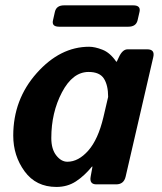

<svg xmlns="http://www.w3.org/2000/svg" viewBox="-20 -700 615 729"><path d="M204.6 -598.6Q175.3 -598.6 181.2 -623L188.5 -655.3Q194.3 -679.7 223.1 -679.7H485.8Q515.1 -679.7 509.8 -655.3L502.4 -623Q496.6 -598.6 467.3 -598.6ZM30.3 -185.1Q30.3 -322.3 119.4 -422.4Q208.5 -522.5 318.4 -522.5Q340.3 -522.5 369.1 -511.2Q397.9 -500 421.4 -465.8H423.3L431.6 -483.4Q445.3 -512.7 464.4 -512.7H539.1Q568.8 -512.7 562 -483.4L457 -29.3Q450.2 0 420.9 0H346.2Q318.8 0 324.2 -29.3L331.1 -67.4H329.1Q300.3 -32.2 268.1 -11.2Q235.8 9.8 194.3 9.8Q116.7 9.8 73.5 -49.3Q30.3 -108.4 30.3 -185.1ZM174.8 -175.8Q174.8 -133.8 193.6 -109.9Q212.4 -85.9 235.8 -85.9Q277.8 -85.9 315.2 -128.2Q352.5 -170.4 372.6 -254.9L390.6 -332Q390.6 -376.5 374.5 -401.6Q358.4 -426.8 316.4 -426.8Q255.9 -426.8 215.3 -349.6Q174.8 -272.5 174.8 -175.8Z"/></svg>

Font: Istok
Style: Bold Italic
Weight: 700
Italic angle: -13°
Designer: Andrey V. Panov
Foundry: Andrey V. Panov
Version: Version 1.0.3